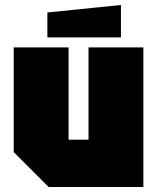

<svg xmlns="http://www.w3.org/2000/svg" viewBox="-20 -750 630 770"><path d="M555 -560V0H175L35 -140V-560H255V-190H335V-560ZM170 -600V-700L465 -730V-600Z"/></svg>

Font: Tektur SemiCondensed Black
Style: Regular
Weight: 900
Width: 4
Designer: Adam Jagosz
Foundry: Adam Jagosz
Version: Version 1.005;gftools[0.9.30]